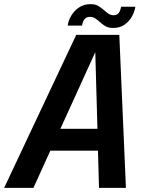

<svg xmlns="http://www.w3.org/2000/svg" viewBox="-45 -907 716 927"><path d="M-25 0 323 -738.5H531L563 0H433L428 -179.5H198L116.5 0ZM246.5 -285H425.5L415 -655ZM608.5 -874.5Q605.5 -852.5 592.8 -828.8Q580 -805 557.2 -788.5Q534.5 -772 502 -772Q477 -772 461.5 -782Q446 -792 435.5 -802Q425.5 -811 414.8 -818.2Q404 -825.5 389.5 -825.5Q371 -825.5 362.2 -813.2Q353.5 -801 351 -783.5H282Q284.5 -806.5 298.5 -830.5Q312.5 -854.5 336.2 -870.8Q360 -887 392.5 -887Q416.5 -887 431.5 -877.2Q446.5 -867.5 457 -858Q467 -848.5 478.5 -841Q490 -833.5 503 -833.5Q520.5 -833.5 528.8 -845.2Q537 -857 539.5 -874.5Z"/></svg>

Font: Epilogue SemiBold
Style: Italic
Weight: 600
Italic angle: -12°
Designer: Tyler Finck
Foundry: Etcetera Type Co
Version: Version 2.111; ttfautohint (v1.8.3)